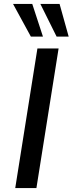

<svg xmlns="http://www.w3.org/2000/svg" viewBox="-20 -950 367 970"><path d="M57 0 169 -705H276L164 0ZM266 -765 184 -930H281L327 -765ZM136 -765 46 -930H143L197 -765Z"/></svg>

Font: Nunito Sans 7pt SemiCondensed SemiBold
Style: Italic
Weight: 600
Width: 4
Italic angle: -9°
Designer: Vernon Adams
Foundry: Vernon Adams
Version: Version 3.101;gftools[0.9.27]